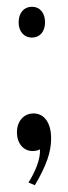

<svg xmlns="http://www.w3.org/2000/svg" viewBox="-20 -440 201 567"><path d="M74 -329C98 -329 113 -347 113 -374C113 -402 98 -420 74 -420C51 -420 35 -402 35 -374C35 -347 51 -329 74 -329ZM30 -49C30 -17 49 6 76 6C85 6 93 4 98 1C100 29 84 68 64 99L83 107C117 49 131 9 131 -31C131 -77 111 -105 79 -105C50 -105 30 -82 30 -49Z"/></svg>

Font: Americaine Condensed
Style: Regular
Weight: 400
Width: 3
Designer: Alan Madić
Foundry: ESAD Valence
Version: Version 0.001;Glyphs 3.1.2 (3151)